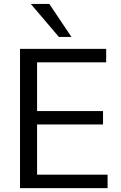

<svg xmlns="http://www.w3.org/2000/svg" viewBox="-20 -971 627 991"><path d="M528 -718.8V-649.4H171.4V-397.9H511.8V-328.6H171.4V-69.3H535.3V0H83.3V-718.8ZM138.9 -950.8H234.5L348.8 -780.3H283.9Z"/></svg>

Font: Min Sans VF VF
Style: Regular
Weight: 400
Designer: Jinseong-Kim, NotoSansCJK, Nunito
Foundry: Jinseong-Kim
Version: Version 1.420;Glyphs 3.1.2 (3151)